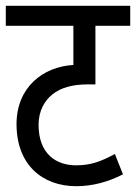

<svg xmlns="http://www.w3.org/2000/svg" viewBox="-20 -642 469 662"><path d="M429 -553V-622H0V-553H233V-418C128 -412 37 -341 37 -214C37 -74 126 0 243 0C299 0 354 -15 404 -41L376 -111C329 -86 295 -72 242 -72C175 -72 113 -110 113 -212C113 -260 134 -295 160 -316C189 -340 231 -351 282 -351H309V-553Z"/></svg>

Font: Noto Sans Devanagari UI Condensed
Style: Regular
Weight: 400
Width: 3
Designer: Jelle Bosma - Monotype Design Team
Foundry: Monotype Imaging Inc.
Version: Version 2.004